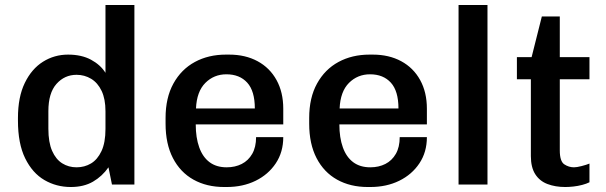

<svg xmlns="http://www.w3.org/2000/svg" viewBox="-20 -740 2431 770"><path d="M264 10Q206 10 158 -18Q110 -46 81 -105Q52 -164 52 -256V-267Q52 -351 79.5 -407.5Q107 -464 152.5 -492.5Q198 -521 253 -521Q307 -521 345 -500.5Q383 -480 403 -448V-720H519V0H429L415 -69Q390 -33 353 -11.5Q316 10 264 10ZM287 -69Q319 -69 345 -84.5Q371 -100 387 -134Q403 -168 403 -223V-294Q403 -343 387.5 -375.5Q372 -408 345.5 -424Q319 -440 287 -440Q239 -440 206.5 -403.5Q174 -367 174 -294V-224Q174 -169 189 -135Q204 -101 229.5 -85Q255 -69 287 -69Z M879 10Q809 10 756 -19.5Q703 -49 673.5 -106Q644 -163 644 -244V-267Q644 -348 675.5 -405Q707 -462 761.5 -491.5Q816 -521 886 -521H899Q964 -521 1013 -494.5Q1062 -468 1089 -419Q1116 -370 1116 -304V-241H765Q765 -188 779 -149Q793 -110 820.5 -89.5Q848 -69 889 -69Q923 -69 949.5 -82.5Q976 -96 991.5 -123Q1007 -150 1007 -190H1116Q1116 -130 1086 -85Q1056 -40 1005 -15Q954 10 889 10ZM766 -305H1002Q1002 -375 971.5 -408.5Q941 -442 888 -442Q838 -442 803.5 -407.5Q769 -373 766 -305Z M1455 10Q1385 10 1332 -19.5Q1279 -49 1249.5 -106Q1220 -163 1220 -244V-267Q1220 -348 1251.5 -405Q1283 -462 1337.5 -491.5Q1392 -521 1462 -521H1475Q1540 -521 1589 -494.5Q1638 -468 1665 -419Q1692 -370 1692 -304V-241H1341Q1341 -188 1355 -149Q1369 -110 1396.5 -89.5Q1424 -69 1465 -69Q1499 -69 1525.5 -82.5Q1552 -96 1567.5 -123Q1583 -150 1583 -190H1692Q1692 -130 1662 -85Q1632 -40 1581 -15Q1530 10 1465 10ZM1342 -305H1578Q1578 -375 1547.5 -408.5Q1517 -442 1464 -442Q1414 -442 1379.5 -407.5Q1345 -373 1342 -305Z M1819 0V-720H1935V0Z M2247 10Q2207 10 2175.5 -2Q2144 -14 2126.5 -41.5Q2109 -69 2109 -114V-422H2053V-511H2112L2153 -674H2225V-511H2344V-422H2225V-137Q2225 -93 2243 -81Q2261 -69 2282 -69Q2293 -69 2312.5 -74Q2332 -79 2344 -84V-9Q2332 -3 2315 1.5Q2298 6 2280 8Q2262 10 2247 10Z"/></svg>

Font: Chivo Medium
Style: Regular
Weight: 500
Designer: Hector Gatti
Foundry: Omnibus-Type
Version: Version 2.002